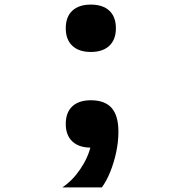

<svg xmlns="http://www.w3.org/2000/svg" viewBox="-20 -633 790 835"><path d="M375 -407Q323 -407 294.5 -434Q266 -461 266 -510Q266 -560 294.5 -586.5Q323 -613 375 -613Q427 -613 455.5 -586.5Q484 -560 484 -510Q484 -461 455.5 -434Q427 -407 375 -407ZM251 182Q295 153 329.5 102Q364 51 375 0V-197Q436 -197 465.5 -163.5Q495 -130 495 -60Q495 -17 485.5 28Q476 73 460 113Q444 153 423 182ZM375 9Q323 9 294.5 -18Q266 -45 266 -94Q266 -144 294.5 -170.5Q323 -197 375 -197Q427 -197 455.5 -170.5Q484 -144 484 -94Q484 -45 455.5 -18Q427 9 375 9Z"/></svg>

Font: Martian Mono SemiExpanded Medium
Style: Regular
Weight: 500
Width: 6
Designer: Roman Shamin
Foundry: Evil Martians
Version: Version 1.000